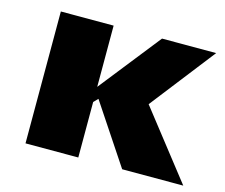

<svg xmlns="http://www.w3.org/2000/svg" viewBox="-81 -634 868 741"><g transform="rotate(15 353.5 -263.5)"><path d="M480.5 -526.9H696.8L496.1 -269L706.5 0H462.4L303.7 -238.8L287.1 -221.7V0H76.2V-526.9H287.1V-282.2Z"/></g></svg>

Font: Candal
Style: Regular
Weight: 400
Designer: vernon adams
Foundry: vernon adams
Version: Version 1.000